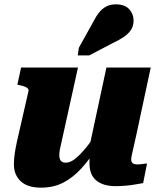

<svg xmlns="http://www.w3.org/2000/svg" viewBox="-20 -852 733 884"><path d="M263 -197Q258 -177 255.5 -163Q253 -149 253 -137Q253 -126 256 -118.5Q259 -111 265.5 -107Q272 -103 283 -103Q303 -103 325.5 -120.5Q348 -138 374 -169.5Q400 -201 427 -243L430 -177Q394 -120 355.5 -77.5Q317 -35 272 -11.5Q227 12 168 12Q107 12 75.5 -17.5Q44 -47 44 -95Q44 -118 47.5 -143Q51 -168 58 -200L111 -432Q113 -439 108 -444.5Q103 -450 93.5 -453.5Q84 -457 70 -460L60 -462L77 -541H339ZM607 -228Q600 -196 595 -174.5Q590 -153 587 -139Q584 -125 584 -118Q584 -106 591 -100.5Q598 -95 612 -95Q625 -95 637 -97Q649 -99 657 -99L639 -9Q622 -6 601.5 -2.5Q581 1 558.5 3Q536 5 512 5Q455 5 423.5 -21Q392 -47 392 -99Q392 -104 392 -110.5Q392 -117 392.5 -126.5Q393 -136 394 -147L383 -136L470 -541H674ZM408 -749Q421 -775 435.5 -793.5Q450 -812 469 -822Q488 -832 514 -832Q554 -832 574.5 -810Q595 -788 595 -758Q595 -732 582.5 -713.5Q570 -695 548 -680.5Q526 -666 496 -652L391 -597H338L343 -632Z"/></svg>

Font: Roboto Serif ExtraBold
Style: Italic
Weight: 800
Italic angle: -10°
Version: Version 1.007